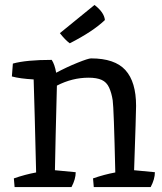

<svg xmlns="http://www.w3.org/2000/svg" viewBox="-20 -756 656 776"><path d="M348 -520Q444 -520 487 -472.5Q530 -425 530 -328Q530 -300 522 -68L606 -60Q606 -32 589 0H359L356 -35Q402 -51 446 -59Q440 -321 435.5 -350.5Q431 -380 421 -402Q411 -424 391 -433Q371 -442 338 -442Q272 -442 210 -410Q204 -182 202 -68L286 -60Q286 -32 269 0H39L36 -35Q82 -51 126 -59Q120 -313 116 -435Q61 -438 28 -447L32 -499Q86 -514 189 -514Q201 -496 207 -462Q250 -485 293.5 -502.5Q337 -520 348 -520ZM222 -622 362 -736Q401 -706 404 -675Q380 -652 344.5 -628.5Q309 -605 262 -581Q244 -594 222 -622Z"/></svg>

Font: Inika
Style: Regular
Weight: 400
Designer: Constanza Artigas Preller
Foundry: Constanza Artigas Preller
Version: Version 1.001